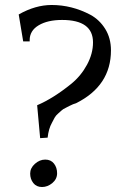

<svg xmlns="http://www.w3.org/2000/svg" viewBox="-20 -734 495 770"><path d="M161.5 -94Q184 -94 196.5 -78Q209 -62 209 -39Q209 -16 190 0Q171 16 148.5 16Q126 16 113.5 0Q101 -16 101 -38Q101 -60 120 -77Q139 -94 161.5 -94ZM171 -182 141 -180 129 -312Q193 -339 266 -398Q305 -430 329 -474.5Q353 -519 353 -564Q353 -654 229 -654Q171 -654 135 -632.5Q99 -611 99 -573Q99 -571 99 -568H73L55 -676Q122 -714 187 -714Q268 -714 342 -675Q379 -655 402 -618Q425 -581 425 -532Q425 -390 285 -320L273 -316Q261 -311 258 -309Q255 -307 243.5 -301.5Q232 -296 227.5 -291.5Q223 -287 213.5 -279Q204 -271 199 -262Q194 -253 188 -241Q175 -218 171 -182Z"/></svg>

Font: Montaga
Style: Regular
Weight: 400
Designer: Alejandra Rodriguez
Foundry: Alejandra Rodriguez
Version: Version 1.001